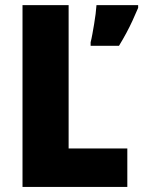

<svg xmlns="http://www.w3.org/2000/svg" viewBox="-20 -734 562 754"><path d="M68.4 0V-713.9H249.5V-150.9H480V0ZM522.5 -713.9V-703.1Q511.7 -677.7 500.5 -653.3Q489.3 -628.9 476.3 -604.7Q463.4 -580.6 447.3 -554.2H335.9V-567.9Q339.4 -581.5 342.8 -600.3Q346.2 -619.1 349.6 -639.4Q353 -659.7 355.5 -679.2Q357.9 -698.7 358.9 -713.9Z"/></svg>

Font: Open Sans SemiCondensed ExtraBold
Style: Regular
Weight: 800
Width: 4
Designer: Monotype Design Team
Foundry: Monotype Imaging Inc.
Version: Version 3.000